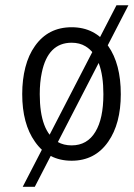

<svg xmlns="http://www.w3.org/2000/svg" viewBox="-20 -611 514 738"><path d="M473.6 -590.8 113.8 106.9H67.4L427.7 -590.8ZM65.4 -249.5Q65.4 -305.2 77.6 -352.5Q89.8 -399.9 114.3 -434.1Q165 -506.3 255.4 -506.3Q345.2 -506.3 396 -434.1Q444.3 -365.2 444.3 -249Q444.3 -135.7 396 -66.4Q345.2 6.8 255.4 6.8Q165 6.8 114.3 -66.4Q65.4 -135.3 65.4 -249.5ZM132.8 -249Q132.8 -106 201.7 -65.4Q224.6 -52.2 255.4 -52.2Q315.4 -52.2 346.7 -104.5Q377.4 -154.8 377.4 -249Q377.4 -391.6 308.6 -433.1Q286.1 -446.8 255.4 -446.8Q164.1 -446.8 140.6 -331.5Q132.8 -294.9 132.8 -249Z"/></svg>

Font: Meera
Style: Regular
Weight: 400
Designer: Hussain KH and Suresh P for Swathanthra Malayalam Computing (SMC)
Version: 7.0.0+20160512